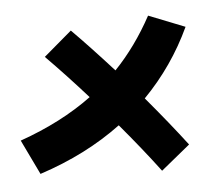

<svg xmlns="http://www.w3.org/2000/svg" viewBox="-57 -854 1114 977"><g transform="rotate(5 500.0 -365.0)"><path d="M660 -790 855 -750Q800 -544 680 -369Q819 -253 925 -155L800 -10Q691 -112 560 -221Q406 -58 185 60L70 -100Q267 -211 400 -351Q275 -450 155 -535L275 -680Q375 -610 519 -498Q606 -628 660 -790Z"/></g></svg>

Font: Mplus 1p Black
Style: Regular
Weight: 900
Version: Version 1.061